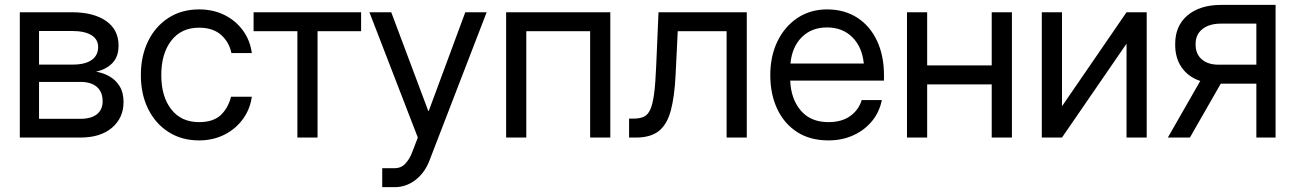

<svg xmlns="http://www.w3.org/2000/svg" viewBox="-20 -566 5330 790"><path d="M61.5 0V-515.6H276.4Q364.3 -515.6 416 -480Q467.8 -444.3 467.8 -378.4Q467.8 -332.5 442.4 -306.4Q417 -280.3 375 -271Q403.8 -266.6 429.7 -252.2Q455.6 -237.8 471.9 -211.7Q488.3 -185.5 488.3 -146Q488.3 -81.1 440.9 -40.5Q393.6 0 310.5 0ZM140.6 -77.1H310.5Q355 -77.1 378.7 -95.9Q402.3 -114.7 402.3 -148.9Q402.3 -187.5 378.7 -208.3Q355 -229 310.5 -229H140.6ZM140.6 -300.3H280.3Q330.1 -300.3 356.9 -319.1Q383.8 -337.9 383.8 -372.6Q383.8 -404.3 356 -421.4Q328.1 -438.5 276.4 -438.5H140.6Z M798.8 11.7Q727.5 11.7 673.6 -22.7Q619.6 -57.1 589.6 -117.7Q559.6 -178.2 559.6 -256.8Q559.6 -335.9 589.6 -397Q619.6 -458 673.6 -492.7Q727.5 -527.3 798.8 -527.3Q857.4 -527.3 903.8 -504.2Q950.2 -481 979.7 -440.4Q1009.3 -399.9 1016.1 -347.7H932.1Q922.9 -393.1 889.4 -422.6Q856 -452.1 798.8 -452.1Q726.1 -452.1 684.8 -398.9Q643.6 -345.7 643.6 -256.8Q643.6 -168.9 684.6 -116.2Q725.6 -63.5 798.8 -63.5Q856.9 -63.5 887.7 -92Q918.5 -120.6 930.7 -168H1016.1Q1009.3 -117.2 979.7 -76.4Q950.2 -35.6 903.6 -12Q856.9 11.7 798.8 11.7Z M1203.6 0V-437.5H1023.4V-515.6H1465.8V-437.5H1286.6V0Z M1603.5 204.1H1552.7V126H1603.5Q1630.9 126 1647.9 107.2Q1665 88.4 1674.3 64.5L1699.2 0L1500 -515.6H1589.8L1742.2 -109.4H1744.1L1894.5 -515.6H1982.4L1746.6 95.7Q1727.1 146 1688.7 175Q1650.4 204.1 1603.5 204.1Z M2491.2 -515.6V0H2408.2V-437.5H2145.5V0H2062.5V-515.6Z M2568.4 0V-78.1H2587.9Q2612.8 -78.1 2629.2 -85.7Q2645.5 -93.3 2655.5 -115Q2665.5 -136.7 2671.1 -178.5Q2676.8 -220.2 2679.7 -289.1L2689.5 -515.6H3052.7V0H2969.7V-437.5H2768.6L2759.8 -257.8Q2755.4 -168.5 2740.2 -111.6Q2725.1 -54.7 2691.2 -27.3Q2657.2 0 2596.7 0Z M3388.7 11.7Q3313 11.7 3259.5 -22.9Q3206.1 -57.6 3177.7 -118.4Q3149.4 -179.2 3149.4 -256.8Q3149.4 -335.4 3179.2 -396.5Q3209 -457.5 3261.7 -492.4Q3314.5 -527.3 3382.8 -527.3Q3454.6 -527.3 3507.3 -493.2Q3560.1 -459 3588.6 -397.9Q3617.2 -336.9 3617.2 -256.8V-234.4H3231.4Q3234.4 -158.7 3274.9 -111.1Q3315.4 -63.5 3388.7 -63.5Q3443.8 -63.5 3478.8 -88.9Q3513.7 -114.3 3525.4 -154.3H3608.4Q3598.6 -105 3567.9 -67.6Q3537.1 -30.3 3491 -9.3Q3444.8 11.7 3388.7 11.7ZM3232.4 -304.7H3534.2Q3527.3 -373 3486.8 -413.1Q3446.3 -453.1 3382.8 -453.1Q3319.3 -453.1 3279.1 -413.1Q3238.8 -373 3232.4 -304.7Z M3794.9 -515.6V-296.9H4060.5V-515.6H4143.6V0H4060.5V-218.8H3794.9V0H3711.9V-515.6Z M4698.2 0H4615.2V-384.3H4613.8L4349.6 0H4266.6V-515.6H4349.6V-130.9H4351.1L4615.2 -515.6H4698.2Z M5149.4 0V-221.7H5002.9L4876 0H4785.2L4918.5 -232.9Q4869.1 -249.5 4842 -288.6Q4814.9 -327.6 4815.4 -383.8Q4814.9 -459 4865.5 -502.2Q4916 -545.4 5003.9 -545.9H5228.5V0ZM5149.4 -299.8V-468.8H5003.9Q4955.1 -468.8 4927 -446Q4898.9 -423.3 4899.4 -383.8Q4898.9 -344.7 4924.3 -322.3Q4949.7 -299.8 4994.1 -299.8Z"/></svg>

Font: Inter Display
Style: Regular
Weight: 400
Designer: Rasmus Andersson
Foundry: rsms
Version: Version 4.000;git-37864ae